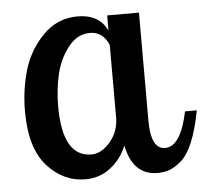

<svg xmlns="http://www.w3.org/2000/svg" viewBox="-43 -550 655 602"><g transform="rotate(-5 284.5 -249.5)"><path d="M32 -223Q32 -290 50 -351.5Q68 -413 113 -459Q158 -505 222 -505Q290 -505 315 -452V-500H415V-160Q415 -70 460 -70Q509 -70 532 -179H569Q558 -120 541.5 -80.5Q525 -41 504.5 -23.5Q484 -6 467 0Q450 6 430 6Q352 6 333 -89Q317 -48 282.5 -21Q248 6 203 6Q133 6 82.5 -50.5Q32 -107 32 -223ZM137 -230Q137 -70 228 -70Q260 -70 287.5 -102.5Q315 -135 315 -179V-407Q297 -450 256 -450Q216 -450 187.5 -413.5Q159 -377 148 -329Q137 -281 137 -230Z"/></g></svg>

Font: Lobster Two
Style: Regular
Weight: 400
Designer: Pablo Impallari
Foundry: Pablo Impallari. www.impallari.com
Version: Version 1.006